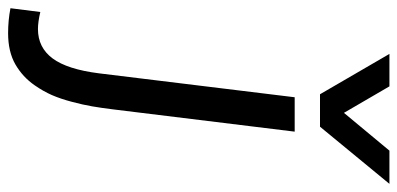

<svg xmlns="http://www.w3.org/2000/svg" viewBox="-350 -502 981 474"><g transform="rotate(90 141.0 -264.5)"><path d="M-14.6 206.5Q-46.4 206.5 -76.2 200.7L-66.9 127Q-42 132.8 -24.9 132.8Q21 132.8 47.9 96.4Q74.7 60.1 84.5 -17.6L143.6 -501H228.5L173.3 -50.8Q169.9 -23.4 166 -0.7Q162.1 22 154.8 49.3Q147.5 77.1 138.2 98.4Q128.9 119.6 114.3 140.6Q93.8 170.4 62.5 188.5Q31.2 206.5 -14.6 206.5ZM136.2 -563.5 36.6 -734.9H116.7L182.1 -622.6L275.4 -734.9H357.4L216.3 -563.5Z"/></g></svg>

Font: Ride
Style: Italic
Weight: 400
Version: Version 3.000